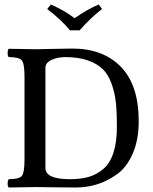

<svg xmlns="http://www.w3.org/2000/svg" viewBox="-20 -832 680 854"><path d="M182 -85Q182 -35 291 -35Q339 -35 374 -45Q409 -55 439 -80Q469 -105 484.5 -152.5Q500 -200 500 -270Q500 -331 495.5 -374.5Q491 -418 476.5 -459Q462 -500 437 -524.5Q412 -549 370.5 -563.5Q329 -578 271 -578Q236 -578 209 -565.5Q182 -553 182 -530ZM140 -613Q156 -613 214 -614.5Q272 -616 302 -616Q439 -616 518 -534.5Q597 -453 597 -293Q597 -210 570.5 -149Q544 -88 500.5 -57Q457 -26 411.5 -12Q366 2 317 2Q268 2 210 1Q152 0 141 0Q111 0 19 2Q14 -2 14 -16Q14 -30 19 -35Q65 -35 77 -49.5Q89 -64 89 -122V-491Q89 -549 77 -563.5Q65 -578 19 -578Q14 -582 14 -596Q14 -610 19 -615Q111 -613 140 -613ZM291 -697Q255 -742 190 -792L206 -812Q266 -786 312 -751Q369 -791 419 -812L434 -792Q384 -754 334 -697Z"/></svg>

Font: Libertinus Mono
Style: Regular
Weight: 400
Designer: Philipp H. Poll
Foundry: Khaled Hosny
Version: Version 6.7